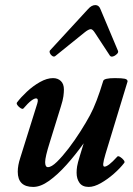

<svg xmlns="http://www.w3.org/2000/svg" viewBox="-20 -724 523 757"><path d="M111 13Q50 13 50 -47Q50 -72 60 -102L127 -316Q133 -336 122 -336Q115 -336 103 -327Q91 -318 72 -296Q69 -293 61.5 -297.5Q54 -302 49 -309Q44 -316 47 -320Q62 -340 86 -362.5Q110 -385 137.5 -400.5Q165 -416 189 -416Q208 -416 220 -404.5Q232 -393 232 -371Q232 -360 230 -344.5Q228 -329 220 -304L176 -162Q158 -105 158 -85Q158 -65 169 -65Q183 -65 204.5 -86Q226 -107 250.5 -139Q275 -171 297.5 -206.5Q320 -242 335 -270Q348 -294 361 -328Q374 -362 387 -405Q390 -416 433 -416Q461 -416 472 -413.5Q483 -411 483 -403L396 -117Q388 -90 387 -78.5Q386 -67 392 -67Q399 -67 411 -76Q423 -85 443 -107Q446 -110 454 -105Q462 -100 467.5 -93Q473 -86 470 -82Q454 -61 429 -39Q404 -17 377.5 -2Q351 13 330 13Q305 13 293.5 -3Q282 -19 282 -43Q282 -55 284 -68Q286 -81 295 -110L310 -159Q277 -113 242 -74Q207 -35 173.5 -11Q140 13 111 13ZM198 -503Q193 -499 186.5 -503Q180 -507 177 -514Q174 -521 177 -525L327 -688Q341 -704 356 -704Q370 -704 376 -688L445 -524Q448 -518 441 -511Q434 -504 425.5 -501.5Q417 -499 413 -505L354 -595Q345 -609 338 -609Q329 -609 312 -595Z"/></svg>

Font: Junicode
Style: Bold Italic
Weight: 700
Italic angle: -11°
Designer: Peter S. Baker
Version: Version 2.100; ttfautohint (v1.8.4)